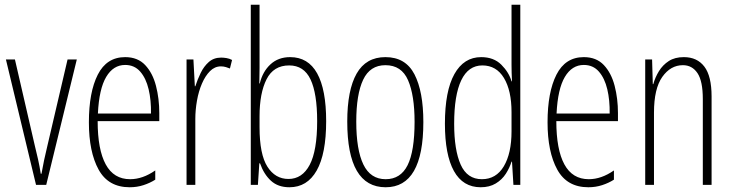

<svg xmlns="http://www.w3.org/2000/svg" viewBox="-20 -780 3090 810"><path d="M132 0 5 -529H43L127 -165Q134 -137 140.5 -108Q147 -79 152 -47H155Q165 -104 179 -161L265 -529H304L175 0Z M508 -539Q561 -539 592.5 -505.5Q624 -472 638 -418Q652 -364 652 -303V-269H392Q392 -149 426 -86.5Q460 -24 529 -24Q582 -24 635 -61V-22Q613 -8 585.5 1Q558 10 527 10Q437 10 396 -64.5Q355 -139 355 -264Q355 -391 392.5 -465Q430 -539 508 -539ZM508 -506Q458 -506 428 -455.5Q398 -405 393 -301H617Q618 -357 607 -403.5Q596 -450 571.5 -478Q547 -506 508 -506Z M913 -537Q923 -537 935.5 -535Q948 -533 959 -527L950 -491Q943 -494 933 -497Q923 -500 912 -500Q886 -500 866 -480Q846 -460 832 -427.5Q818 -395 811 -355.5Q804 -316 804 -278V0H767V-529H796L802 -416H804Q813 -444 826.5 -472Q840 -500 861 -518.5Q882 -537 913 -537Z M1075 -494Q1075 -477 1074.5 -459.5Q1074 -442 1074 -428H1076Q1088 -478 1121 -508.5Q1154 -539 1204 -539Q1280 -539 1318 -470.5Q1356 -402 1356 -269Q1356 -131 1316 -60.5Q1276 10 1201 10Q1153 10 1123 -17.5Q1093 -45 1077 -91H1074L1068 0H1038V-760H1075ZM1200 -504Q1134 -504 1104.5 -445.5Q1075 -387 1075 -290V-243Q1075 -129 1108 -77Q1141 -25 1197 -25Q1255 -25 1286.5 -84.5Q1318 -144 1318 -269Q1318 -386 1290 -445Q1262 -504 1200 -504Z M1766 -265Q1766 10 1607 10Q1445 10 1445 -267Q1445 -400 1484.5 -469.5Q1524 -539 1606 -539Q1691 -539 1728.5 -466.5Q1766 -394 1766 -265ZM1483 -267Q1483 -148 1513 -86Q1543 -24 1607 -24Q1670 -24 1699.5 -83Q1729 -142 1729 -266Q1729 -378 1701.5 -441.5Q1674 -505 1606 -505Q1541 -505 1512 -443.5Q1483 -382 1483 -267Z M2008 10Q1933 10 1895 -58.5Q1857 -127 1857 -258Q1857 -396 1897 -467.5Q1937 -539 2010 -539Q2063 -539 2095 -507Q2127 -475 2138 -437H2140Q2139 -456 2138.5 -473Q2138 -490 2138 -506V-760H2175V0H2146L2140 -98H2138Q2130 -72 2114 -47Q2098 -22 2071.5 -6Q2045 10 2008 10ZM2013 -24Q2073 -24 2105.5 -78.5Q2138 -133 2138 -226V-307Q2138 -398 2106 -451Q2074 -504 2015 -504Q1956 -504 1926 -441.5Q1896 -379 1896 -258Q1896 -147 1923.5 -85.5Q1951 -24 2013 -24Z M2443 -539Q2496 -539 2527.5 -505.5Q2559 -472 2573 -418Q2587 -364 2587 -303V-269H2327Q2327 -149 2361 -86.5Q2395 -24 2464 -24Q2517 -24 2570 -61V-22Q2548 -8 2520.5 1Q2493 10 2462 10Q2372 10 2331 -64.5Q2290 -139 2290 -264Q2290 -391 2327.5 -465Q2365 -539 2443 -539ZM2443 -506Q2393 -506 2363 -455.5Q2333 -405 2328 -301H2552Q2553 -357 2542 -403.5Q2531 -450 2506.5 -478Q2482 -506 2443 -506Z M2865 -539Q2921 -539 2951.5 -499Q2982 -459 2982 -373V0H2945V-362Q2945 -438 2922.5 -471.5Q2900 -505 2861 -505Q2809 -505 2774 -455.5Q2739 -406 2739 -305V0H2702V-529H2731L2734 -425H2736Q2744 -454 2760 -480Q2776 -506 2801.5 -522.5Q2827 -539 2865 -539Z"/></svg>

Font: Noto Sans Lao ExtraCondensed ExtraLight
Style: Regular
Weight: 200
Width: 2
Designer: Monotype Design Team
Foundry: Monotype Imaging Inc.
Version: Version 2.003; ttfautohint (v1.8.4.7-5d5b)